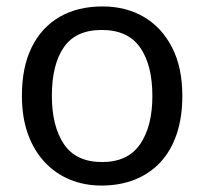

<svg xmlns="http://www.w3.org/2000/svg" viewBox="-20 -566 634 596"><path d="M295 10Q242 10 197 -8.5Q152 -27 118.5 -63Q85 -99 66.5 -150.5Q48 -202 48 -269Q48 -358 78.5 -419.5Q109 -481 165 -513.5Q221 -546 298 -546Q371 -546 426.5 -513.5Q482 -481 514 -419Q546 -357 546 -268Q546 -202 528.5 -150Q511 -98 478 -62.5Q445 -27 398.5 -8.5Q352 10 295 10ZM297 -63Q377 -63 415 -118.5Q453 -174 453 -268Q453 -364 415 -418.5Q377 -473 296 -473Q215 -473 178 -419Q141 -365 141 -269Q141 -174 178.5 -118.5Q216 -63 297 -63Z"/></svg>

Font: Noto Sans Ambassadori
Style: Regular
Weight: 400
Designer: Monotype Design Team
Foundry: Monotype Imaging Inc.
Version: Version 2.013